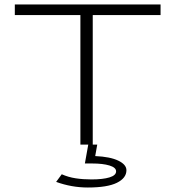

<svg xmlns="http://www.w3.org/2000/svg" viewBox="-20 -644 790 855"><path d="M338 0V-577H46V-624H695V-577H393V0ZM371 191Q299 191 230 166L255 132Q284 145 317 150Q350 155 387 155Q438 155 467.5 146Q497 137 497 119Q497 102 467.5 93Q438 84 390 84H358L373 0H413L404 51Q471 54 507 71.5Q543 89 543 114Q543 149 500.5 170Q458 191 371 191Z"/></svg>

Font: Inconsolata ExtraExpanded Light
Style: Regular
Weight: 300
Width: 8
Monospace: yes
Designer: Raph Levien, Cyreal, Brenton Simpson
Foundry: Raph Levien, Cyreal, Google
Version: Version 3.001; ttfautohint (v1.8.2.53-6de2)